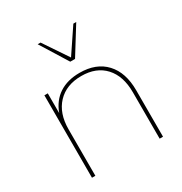

<svg xmlns="http://www.w3.org/2000/svg" viewBox="-171 -858 933 985"><g transform="rotate(-30 296.0 -366.0)"><path d="M319.8 -571.3H291.5L191.4 -732.4H208.5L305.7 -587.9L402.8 -732.4H419.9ZM511.2 0H491.2V-274.9Q491.2 -371.1 441.4 -425.3Q391.6 -479.5 303.2 -479.5Q213.9 -479.5 162.1 -424.6Q110.4 -369.6 110.4 -274.9V0H90.3V-488.3H110.4V-371.1Q133.3 -433.6 182.6 -465.8Q231.9 -498 303.7 -498Q401.9 -498 456.5 -439.2Q511.2 -380.4 511.2 -274.9Z"/></g></svg>

Font: Kumbh Sans Thin
Style: Regular
Weight: 250
Version: Version 1.004